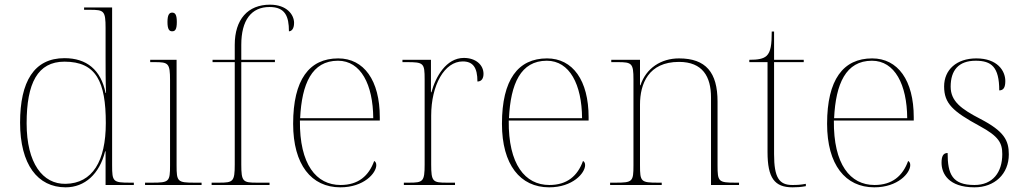

<svg xmlns="http://www.w3.org/2000/svg" viewBox="-20 -792 4391 822"><path d="M261 10C343 10 406 -47 430 -144H432V0H553V-10H537C464 -10 460 -14 460 -84V-760H340V-750H365C425 -750 432 -746 432 -672V-543C432 -515 432 -432 434 -394H432C412 -493 351 -543 256 -543C126 -543 66 -443 66 -267C66 -88 141 10 261 10ZM261 -5C163 -3 94 -93 94 -264C94 -436 141 -528 256 -528C392 -528 433 -442 433 -265C433 -102 376 -7 261 -5Z M717 -658C730 -658 737 -666 737 -698C737 -729 730 -738 717 -738C705 -738 697 -729 697 -698C697 -666 705 -658 717 -658ZM601 0H843V-10H813C740 -10 736 -14 736 -84V-536H623V-526H641C701 -526 708 -522 708 -448V-84C708 -14 704 -10 631 -10H601Z M886 0H1134V-10H1080C1020 -10 1013 -14 1013 -88V-526H1157V-536H1013V-600C1013 -706 1056 -762 1134 -762C1201 -762 1217 -722 1217 -658C1227 -658 1239 -667 1239 -694C1239 -729 1208 -772 1136 -772C1041 -772 985 -709 985 -600V-536H890V-526H985V-88C985 -14 978 -10 918 -10H886Z M1437 10C1538 10 1591 -51 1591 -85C1591 -94 1588 -99 1582 -103C1559 -39 1514 0 1438 0C1334 0 1262 -88 1264 -276H1606V-290C1606 -448 1538 -542 1428 -542C1304 -542 1235 -451 1235 -262C1235 -87 1313 10 1437 10ZM1578 -286H1265C1272 -433 1315 -532 1427 -532C1525 -532 1577 -430 1578 -286Z M1709 0H1928V-10H1893C1833 -10 1826 -14 1826 -88V-297C1826 -428 1883 -529 1961 -529C2005 -529 2024 -503 2024 -443C2043 -443 2050 -458 2050 -476C2050 -514 2017 -544 1966 -544C1890 -544 1845 -463 1827 -397H1825V-536H1703V-526H1721C1794 -526 1798 -522 1798 -452V-88C1798 -14 1791 -10 1731 -10H1709Z M2331 10C2432 10 2485 -51 2485 -85C2485 -94 2482 -99 2476 -103C2453 -39 2408 0 2332 0C2228 0 2156 -88 2158 -276H2500V-290C2500 -448 2432 -542 2322 -542C2198 -542 2129 -451 2129 -262C2129 -87 2207 10 2331 10ZM2472 -286H2159C2166 -433 2209 -532 2321 -532C2419 -532 2471 -430 2472 -286Z M2592 0H2813V-10H2797C2724 -10 2720 -14 2720 -84V-344C2720 -433 2756 -527 2887 -527C2988 -527 3024 -464 3024 -375V0H3144V-10H3129C3056 -10 3052 -14 3052 -84V-357C3052 -482 3002 -542 2887 -542C2810 -542 2746 -500 2722 -427H2720V-536H2597V-526H2625C2685 -526 2692 -521 2692 -452V-84C2692 -14 2688 -10 2615 -10H2592Z M3373 10C3391 10 3409 9 3430 5V-5C3409 -1 3394 0 3372 0C3316 0 3294 -31 3294 -132V-526H3421V-536H3294V-657H3284C3284 -602 3280 -570 3262 -553C3248 -540 3225 -536 3188 -536V-526H3266V-141C3266 -30 3296 10 3373 10Z M3723 10C3824 10 3877 -51 3877 -85C3877 -94 3874 -99 3868 -103C3845 -39 3800 0 3724 0C3620 0 3548 -88 3550 -276H3892V-290C3892 -448 3824 -542 3714 -542C3590 -542 3521 -451 3521 -262C3521 -87 3599 10 3723 10ZM3864 -286H3551C3558 -433 3601 -532 3713 -532C3811 -532 3863 -430 3864 -286Z M4152 10C4238 10 4299 -47 4299 -131C4299 -191 4279 -230 4177 -283C4096 -325 4050 -358 4050 -421C4050 -491 4084 -532 4157 -532C4224 -532 4258 -506 4258 -405C4277 -405 4284 -419 4284 -445C4284 -489 4250 -542 4160 -542C4075 -542 4022 -493 4022 -422C4022 -349 4059 -315 4175 -252C4256 -208 4271 -180 4271 -132C4271 -54 4230 0 4152 0C4057 0 4037 -46 4037 -137C4018 -137 4011 -123 4011 -95C4011 -50 4040 10 4152 10Z"/></svg>

Font: Noto Serif Display Thin
Style: Regular
Weight: 100
Designer: Monotype Design Team
Foundry: Monotype Imaging Inc.
Version: Version 2.009